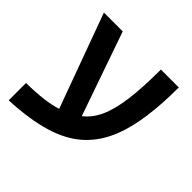

<svg xmlns="http://www.w3.org/2000/svg" viewBox="-160 -755 926 926"><g transform="rotate(45 303.0 -292.0)"><path d="M20 -97.7Q149.4 -99.1 221.2 -122.6L45.4 -603.5H173.8L323.2 -174.8Q363.3 -205.6 387.5 -258.1Q411.6 -310.5 422.9 -395Q434.1 -479.5 434.1 -603.5H556.2Q556.2 -372.6 505.4 -243.2Q471.7 -156.2 410.6 -100.1Q349.6 -43.9 253.9 -14.9Q158.2 14.2 20 20.5Z"/></g></svg>

Font: Arimo SemiBold
Style: Regular
Weight: 600
Designer: Steve Matteson
Foundry: Monotype Imaging Inc.
Version: Version 1.33